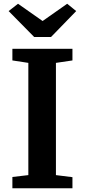

<svg xmlns="http://www.w3.org/2000/svg" viewBox="-20 -1003 451 1023"><path d="M131 -668 46 -681V-743H366V-681L278 -668V-70L366 -59V0H46V-60L131 -70ZM207 -891 338 -983 386 -944 252 -806H162L26 -944L76 -983Z"/></svg>

Font: Koeln Type Serif
Style: Bold
Weight: 700
Designer: Eben Sorkin
Foundry: Eben Sorkin
Version: Version 2.002